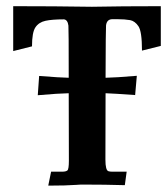

<svg xmlns="http://www.w3.org/2000/svg" viewBox="-20 -597 538 618"><path d="M319.8 -296.9 319.3 -83Q319.3 -48.8 329.1 -45.9Q334.5 -44.4 340.8 -44.4H387.7L381.8 -1Q318.4 -2.9 246.6 -2.9Q235.8 -2.9 226.6 -2Q192.9 0.5 135.3 0.5L144.5 -44.4H180.2Q191.9 -44.4 196.8 -48.3Q201.7 -52.2 201.7 -79.6L201.2 -296.9Q169.4 -296.4 101.6 -290.5L106 -352.5Q173.8 -347.2 201.2 -346.7Q201.2 -507.8 200.2 -514.6Q197.8 -533.2 186 -534.7Q147.5 -534.7 126.2 -530Q105 -525.4 94 -509Q83 -492.7 83 -447.8L22.5 -432.6V-577.1Q156.2 -577.1 275.9 -575.2Q370.1 -577.1 497.6 -577.1V-449.2L437 -434.1Q437 -496.1 425.5 -512.7Q414.1 -529.3 398.9 -532.2Q381.3 -535.2 358.4 -535.2H341.8Q323.7 -535.2 321.3 -515.1Q320.3 -507.8 319.8 -346.7Q351.6 -347.2 420.4 -353L415 -291Q348.1 -295.9 319.8 -296.9Z"/></svg>

Font: Quaaykop
Style: Bold
Weight: 700
Designer: Tup Wanders
Foundry: Free font, DO NOT SELL
Version: Version 1.00;July 31, 2023;FontCreator 11.5.0.2430 64-bit